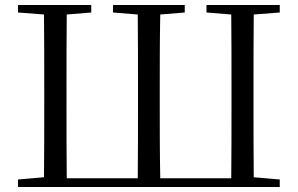

<svg xmlns="http://www.w3.org/2000/svg" viewBox="-20 -748 1191 768"><path d="M202 0H1099V-30L995 -39C994 -137 994 -238 994 -343V-389C994 -492 994 -592 995 -690L1099 -698V-728H806V-698L905 -690C906 -591 906 -492 906 -388V-343C906 -236 906 -135 905 -35H621C619 -135 619 -236 619 -343V-389C619 -491 619 -592 621 -690L719 -698V-728H432V-698L531 -690C532 -591 532 -492 532 -388V-343C532 -236 532 -135 531 -35H247C246 -135 246 -236 246 -343V-388C246 -492 246 -591 247 -690L345 -698V-728H52V-698L156 -690C157 -592 157 -492 157 -389V-343C157 -238 157 -137 156 -39L52 -30V0Z"/></svg>

Font: Source Han Serif KR
Style: Regular
Weight: 400
Designer: Ryoko NISHIZUKA 西塚涼子 (kana & ideographs); Frank Grießhammer (Latin, Greek & Cyrillic); Wenlong ZHANG 张文龙 (bopomofo); San
Foundry: Adobe
Version: Version 2.001;hotconv 1.1.0;makeotfexe 2.6.0